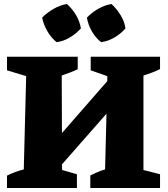

<svg xmlns="http://www.w3.org/2000/svg" viewBox="-20 -941 840 961"><path d="M15 0V-62Q55 -82 99 -93L111 -560L15 -589V-657H369V-595Q352 -586 330.5 -578Q309 -570 289 -563L290 -275L517 -535V-560L434 -589V-657H781V-595Q743 -577 698 -563V-90L781 -69V0H432V-63Q450 -72 469 -80Q488 -88 506 -93L513 -372L290 -118L291 -90L365 -69V0ZM315 -921Q342 -897 360.5 -865.5Q379 -834 385 -799Q362 -773 329.5 -753.5Q297 -734 263 -730Q237 -751 217.5 -784Q198 -817 191 -853Q216 -878 248 -896.5Q280 -915 315 -921ZM538 -921Q564 -897 583.5 -865.5Q603 -834 608 -799Q586 -773 553 -753.5Q520 -734 486 -730Q459 -751 440 -784Q421 -817 415 -853Q439 -878 471 -896.5Q503 -915 538 -921Z"/></svg>

Font: Piazzolla SC ExtraBold
Style: Regular
Weight: 800
Designer: Juan Pablo del Peral
Foundry: Huerta Tipografica
Version: Version 1.330